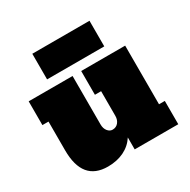

<svg xmlns="http://www.w3.org/2000/svg" viewBox="-167 -897 1049 1062"><g transform="rotate(-30 357.5 -366.0)"><path d="M400.9 -76.2Q374 -34.7 328.9 -12.9Q283.7 8.8 226.1 8.8Q64.9 8.8 64.9 -188V-371.6H25.9V-523.4H306.2V-213.9Q306.2 -188 319.3 -171.6Q332.5 -155.3 350.1 -155.3Q373 -155.3 387 -172.1Q400.9 -189 400.9 -213.9V-371.6H361.3V-523.4H642.1V-148.9H679.2V0H400.9ZM540 -577.6H174.8V-741.2H540Z"/></g></svg>

Font: Bevan
Style: Regular
Weight: 400
Foundry: vernon adams
Version: Version 1.000